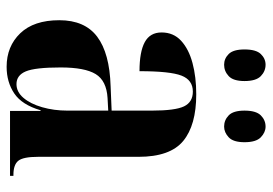

<svg xmlns="http://www.w3.org/2000/svg" viewBox="-138 -654 802 565"><g transform="rotate(90 262.5 -371.0)"><path d="M176 10Q116 10 77.5 -30Q39 -70 39 -145Q39 -220 87.5 -256.5Q136 -293 233 -296L305 -299V-417Q305 -486 292.5 -512Q280 -538 249 -538Q215 -538 202 -504.5Q189 -471 189 -381Q132 -381 103.5 -396.5Q75 -412 75 -446Q75 -481 99.5 -503.5Q124 -526 165 -537Q206 -548 257 -548Q348 -548 394.5 -509.5Q441 -471 441 -378V-82Q441 -39 452.5 -24.5Q464 -10 494 -10H497V0H306V-90H304Q288 -35 254.5 -12.5Q221 10 176 10ZM227 -19Q250 -19 267.5 -39.5Q285 -60 295 -94.5Q305 -129 305 -169V-289L268 -287Q217 -284 197.5 -252Q178 -220 178 -149Q178 -74 189.5 -46.5Q201 -19 227 -19ZM352 -630Q333 -630 319 -643.5Q305 -657 305 -690Q305 -724 319 -738Q333 -752 352 -752Q369 -752 383.5 -738Q398 -724 398 -690Q398 -657 383.5 -643.5Q369 -630 352 -630ZM170 -630Q152 -630 138.5 -643.5Q125 -657 125 -690Q125 -724 138.5 -738Q152 -752 170 -752Q189 -752 203.5 -738Q218 -724 218 -690Q218 -657 203.5 -643.5Q189 -630 170 -630Z"/></g></svg>

Font: Noto Serif Display Condensed
Style: Bold
Weight: 700
Width: 3
Designer: Monotype Design Team
Foundry: Monotype Imaging Inc.
Version: Version 2.009